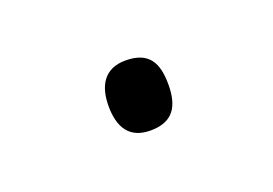

<svg xmlns="http://www.w3.org/2000/svg" viewBox="-32 -423 279 196"><g transform="rotate(-20 107.5 -325.0)"><path d="M77 -325C77 -302 86 -287 109 -287C134 -287 142 -302 142 -325C142 -348 135 -363 109 -363C86 -363 77 -347 77 -325Z"/></g></svg>

Font: Noto Sans Devanagari SemiCondensed ExtraLight
Style: Regular
Weight: 200
Width: 4
Designer: Jelle Bosma - Monotype Design Team
Foundry: Monotype Imaging Inc.
Version: Version 2.004